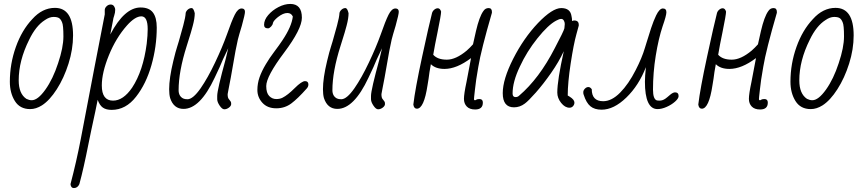

<svg xmlns="http://www.w3.org/2000/svg" viewBox="-20 -545 4385 975"><path d="M30 -130Q30 -221 60.5 -306.5Q91 -392 144 -448Q195 -505 259 -505Q351 -505 351 -365Q351 -295 328 -222Q305 -149 268.5 -92Q232 -35 193 -10Q163 9 133 9Q81 9 55.5 -32Q30 -73 30 -130ZM275 -224Q302 -304 302 -360Q302 -418 295 -432Q289 -447 280 -453Q271 -459 252 -459Q231 -459 208 -443Q162 -414 128 -343Q75 -237 75 -137Q75 -69 114 -43Q128 -36 141 -36Q172 -36 210.5 -90Q249 -144 275 -224Z M338 390Q368 276 390 162L420 5L450 -152L458 -194Q498 -402 512 -472V-494Q512 -504 521 -513Q530 -522 542 -522Q553 -522 559 -513.5Q565 -505 565 -495Q565 -481 560 -466L556 -453Q554 -445 554 -442L540 -370Q612 -507 694 -507Q737 -507 756.5 -481.5Q776 -456 776 -405Q776 -309 749 -214Q722 -119 671 -54Q619 13 547 13Q519 13 502.5 1.5Q486 -10 476 -38L464 21Q440 131 429 187Q405 309 383 390Q374 410 355 410Q340 410 338 390ZM651 -100Q707 -185 725 -323Q730 -366 730 -397Q730 -462 698 -462Q666 -462 625 -416Q569 -353 533 -264.5Q497 -176 497 -111Q497 -34 554 -34Q606 -34 651 -100Z M1083 -41V-58Q1083 -89 1126 -245L1139 -300L1112 -243Q1099 -210 1070 -150Q996 8 912 8Q862 8 844 -47Q839 -65 839 -92Q839 -148 860 -235Q872 -285 880 -309L888 -335Q899 -373 910.5 -415.5Q922 -458 923 -480Q926 -490 934.5 -497Q943 -504 953 -504Q963 -504 969 -478Q969 -452 959 -414.5Q949 -377 939.5 -348Q930 -319 928 -311Q887 -182 887 -87Q887 -57 910 -45Q918 -41 932 -41Q960 -41 999 -97Q1035 -149 1072 -227Q1109 -305 1132 -369Q1156 -438 1172 -470Q1188 -502 1207 -502Q1224 -502 1224 -485Q1224 -472 1208 -414Q1193 -365 1188 -344.5Q1183 -324 1176 -287L1152 -151L1141 -94Q1140 -85 1136 -67Q1136 -48 1142 -42L1151 -30Q1154 -27 1154 -17Q1154 -7 1142.5 1.5Q1131 10 1119 10Q1108 10 1095.5 -8.5Q1083 -27 1083 -41Z M1287 -88Q1287 -121 1298 -152.5Q1309 -184 1330 -219Q1349 -251 1371 -280Q1401 -320 1414 -340Q1461 -410 1467 -461Q1459 -479 1439 -479Q1418 -479 1391 -458Q1368 -439 1366 -428Q1365 -419 1356.5 -410Q1348 -401 1341 -401Q1321 -401 1321 -419Q1321 -444 1342 -468.5Q1363 -493 1394 -509Q1425 -525 1454 -525Q1513 -525 1513 -455Q1513 -398 1423 -278Q1332 -157 1332 -108Q1332 -73 1347 -57.5Q1362 -42 1383 -42Q1402 -42 1415 -49Q1441 -62 1476 -97Q1512 -133 1529 -133Q1546 -133 1546 -116Q1546 -105 1538 -96Q1492 -44 1459 -19.5Q1426 5 1383 5Q1338 5 1312.5 -23Q1287 -51 1287 -88Z M1864 -41V-58Q1864 -89 1907 -245L1920 -300L1893 -243Q1880 -210 1851 -150Q1777 8 1693 8Q1643 8 1625 -47Q1620 -65 1620 -92Q1620 -148 1641 -235Q1653 -285 1661 -309L1669 -335Q1680 -373 1691.5 -415.5Q1703 -458 1704 -480Q1707 -490 1715.5 -497Q1724 -504 1734 -504Q1744 -504 1750 -478Q1750 -452 1740 -414.5Q1730 -377 1720.5 -348Q1711 -319 1709 -311Q1668 -182 1668 -87Q1668 -57 1691 -45Q1699 -41 1713 -41Q1741 -41 1780 -97Q1816 -149 1853 -227Q1890 -305 1913 -369Q1937 -438 1953 -470Q1969 -502 1988 -502Q2005 -502 2005 -485Q2005 -472 1989 -414Q1974 -365 1969 -344.5Q1964 -324 1957 -287L1933 -151L1922 -94Q1921 -85 1917 -67Q1917 -48 1923 -42L1932 -30Q1935 -27 1935 -17Q1935 -7 1923.5 1.5Q1912 10 1900 10Q1889 10 1876.5 -8.5Q1864 -27 1864 -41Z M2336 -43Q2336 -68 2349 -129L2372 -250Q2299 -195 2237 -195Q2192 -195 2168 -219Q2166 -209 2164.5 -199Q2163 -189 2161 -179Q2157 -146 2151 -112Q2133 7 2097 7Q2082 7 2079 -14Q2088 -92 2123.5 -256.5Q2159 -421 2174 -479Q2177 -489 2185.5 -496Q2194 -503 2203 -503Q2215 -503 2220 -486Q2220 -470 2202 -382Q2188 -315 2180 -267Q2202 -242 2249 -242Q2295 -242 2350 -288Q2367 -303 2382 -320L2397 -387Q2414 -460 2434 -488Q2444 -504 2461 -504Q2478 -504 2478 -485V-480Q2423 -291 2409 -206Q2396 -133 2392 -91Q2389 -58 2388 -55L2387 -42Q2387 -36 2392 -36Q2396 -36 2399 -39Q2404 -42 2415 -42Q2432 -42 2432 -24Q2432 11 2393 11Q2365 11 2350.5 -4Q2336 -19 2336 -43Z M2810 -75Q2810 -137 2843 -285Q2818 -231 2778.5 -174.5Q2739 -118 2701 -75Q2663 -32 2645 -19Q2620 0 2590 0Q2533 0 2533 -72Q2533 -142 2586 -246.5Q2639 -351 2712 -428Q2785 -504 2830 -504Q2876 -504 2882 -464Q2885 -452 2885 -438Q2890 -441 2896 -441Q2919 -441 2919 -419V-415L2907 -371Q2893 -321 2878 -223Q2863 -125 2863 -60L2873 -54Q2897 -39 2897 -24Q2897 -14 2890 -6Q2883 2 2872 2Q2849 2 2829.5 -22.5Q2810 -47 2810 -75ZM2616 -59Q2718 -146 2797 -300Q2842 -385 2846 -401Q2848 -419 2848 -423Q2848 -433 2843 -441Q2838 -449 2830 -449Q2820 -449 2804 -440Q2764 -419 2709.5 -351Q2655 -283 2620 -207Q2583 -130 2583 -70Q2583 -52 2598 -52Q2609 -52 2616 -59Z M2944 -64Q2942 -67 2942 -77Q2942 -86 2950 -94.5Q2958 -103 2968 -103Q2977 -103 2985 -92Q2985 -31 3043 -31Q3086 -31 3129 -74.5Q3172 -118 3208 -189Q3240 -251 3255 -302L3263 -328Q3274 -365 3286.5 -402.5Q3299 -440 3312 -467Q3329 -502 3346 -502Q3364 -502 3364 -483Q3364 -466 3345 -412Q3324 -349 3310 -262.5Q3296 -176 3296 -90Q3296 -41 3316 -35L3328 -34Q3343 -34 3354 -41Q3357 -42 3368 -51Q3370 -53 3384 -64.5Q3398 -76 3408 -76Q3426 -76 3426 -57Q3426 -45 3408 -29Q3390 -13 3365 -2Q3340 9 3319 9Q3255 9 3255 -130Q3255 -157 3260 -204Q3224 -111 3160.5 -49.5Q3097 12 3035 12Q2999 12 2978 -5.5Q2957 -23 2944 -64Z M3783 -43Q3783 -68 3796 -129L3819 -250Q3746 -195 3684 -195Q3639 -195 3615 -219Q3613 -209 3611.5 -199Q3610 -189 3608 -179Q3604 -146 3598 -112Q3580 7 3544 7Q3529 7 3526 -14Q3535 -92 3570.5 -256.5Q3606 -421 3621 -479Q3624 -489 3632.5 -496Q3641 -503 3650 -503Q3662 -503 3667 -486Q3667 -470 3649 -382Q3635 -315 3627 -267Q3649 -242 3696 -242Q3742 -242 3797 -288Q3814 -303 3829 -320L3844 -387Q3861 -460 3881 -488Q3891 -504 3908 -504Q3925 -504 3925 -485V-480Q3870 -291 3856 -206Q3843 -133 3839 -91Q3836 -58 3835 -55L3834 -42Q3834 -36 3839 -36Q3843 -36 3846 -39Q3851 -42 3862 -42Q3879 -42 3879 -24Q3879 11 3840 11Q3812 11 3797.5 -4Q3783 -19 3783 -43Z M3994 -130Q3994 -221 4024.5 -306.5Q4055 -392 4108 -448Q4159 -505 4223 -505Q4315 -505 4315 -365Q4315 -295 4292 -222Q4269 -149 4232.5 -92Q4196 -35 4157 -10Q4127 9 4097 9Q4045 9 4019.5 -32Q3994 -73 3994 -130ZM4239 -224Q4266 -304 4266 -360Q4266 -418 4259 -432Q4253 -447 4244 -453Q4235 -459 4216 -459Q4195 -459 4172 -443Q4126 -414 4092 -343Q4039 -237 4039 -137Q4039 -69 4078 -43Q4092 -36 4105 -36Q4136 -36 4174.5 -90Q4213 -144 4239 -224Z"/></svg>

Font: Bad Script
Style: Regular
Weight: 400
Italic angle: -10°
Designer: Roman Shchyukin (Gaslight Type Foundry), Cyreal (Charset Expansion)
Foundry: Gaslight
Version: Version 2.000